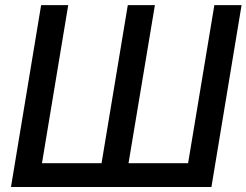

<svg xmlns="http://www.w3.org/2000/svg" viewBox="-20 -748 986 768"><path d="M144.5 -727.5H252.9L147.9 -95.2H386.2L491.2 -727.5H599.6L494.1 -95.2H732.4L837.4 -727.5H946.3L825.7 0H23.9Z"/></svg>

Font: Inter Display Medium
Style: Italic
Weight: 500
Italic angle: -9.39999°
Designer: Rasmus Andersson
Foundry: rsms
Version: Version 4.000;git-a52131595